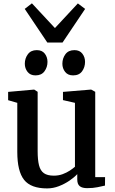

<svg xmlns="http://www.w3.org/2000/svg" viewBox="-20 -1090 672 1122"><path d="M489.5 9.5Q460 9.5 445.8 -2.2Q431.5 -14 431.5 -41V-72.5Q414 -53.5 385.8 -34.2Q357.5 -15 324 -2Q290.5 11 255 11Q160.5 11 120.8 -39Q81 -89 81 -202.5V-489L27.5 -504.5V-553L179 -566.5H180L200 -553.5V-207Q200 -155.5 208 -124Q216 -92.5 236.5 -78Q257 -63.5 294.5 -63.5Q322.5 -63.5 346 -72.2Q369.5 -81 387.8 -93Q406 -105 418 -115.5V-489L348 -505V-553L511 -566.5H513L536.5 -553.5V-55H594L593.5 -5.5Q576.5 -1.5 550 4Q523.5 9.5 489.5 9.5ZM187 -649.5Q157 -649.5 141 -670Q125 -690.5 125 -717.5Q125 -749 142.8 -773Q160.5 -797 194.5 -797H195.5Q226 -797 241.8 -776.5Q257.5 -756 257.5 -728.5Q257.5 -697.5 240 -673.5Q222.5 -649.5 188 -649.5ZM406.5 -649.5Q376.5 -649.5 360.5 -670Q344.5 -690.5 344.5 -717.5Q344.5 -749 362.2 -773Q380 -797 414.5 -797H415.5Q445.5 -797 461.2 -776.5Q477 -756 477 -728.5Q477 -697.5 459.8 -673.5Q442.5 -649.5 407.5 -649.5ZM256.5 -841.5 124.5 -1038 166.5 -1070.5 301 -926 435 -1070 477.5 -1038 345.5 -841.5Z"/></svg>

Font: Merriweather 20pt SemiBold
Style: Regular
Weight: 600
Version: Version 2.100